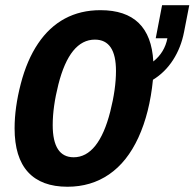

<svg xmlns="http://www.w3.org/2000/svg" viewBox="-20 -708 748 738"><path d="M239.3 9.8Q139.2 9.8 87.6 -46.6Q36.1 -103 36.1 -214.8Q36.1 -294.4 59.8 -385.7Q83.5 -477.1 126.2 -540.5Q168.9 -604 229.2 -636.5Q289.6 -668.9 366.2 -668.9Q558.6 -668.9 569.3 -471.7Q612.8 -506.3 623.5 -561H578.6L603 -688H707.5L687.5 -585.4Q675.8 -524.9 645 -477.3Q614.3 -429.7 567.9 -401.4Q555.2 -273.4 512 -179.4Q468.8 -85.4 399.4 -37.8Q330.1 9.8 239.3 9.8ZM425.8 -435.5Q425.8 -555.7 344.7 -555.7Q296.4 -555.7 261.2 -512.5Q226.1 -469.2 204.3 -383.1Q182.6 -296.9 182.6 -227.5Q182.6 -103.5 263.2 -103.5Q311 -103.5 346.4 -147.9Q381.8 -192.4 403.8 -279.1Q425.8 -365.7 425.8 -435.5Z"/></svg>

Font: Liberation Mono
Style: Bold Italic
Weight: 700
Italic angle: -12°
Monospace: yes
Designer: Steve Matteson
Foundry: Ascender Corporation
Version: Version 2.1.5